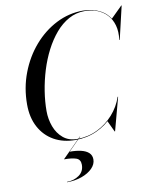

<svg xmlns="http://www.w3.org/2000/svg" viewBox="-106 -839 940 1172"><g transform="rotate(-10 364.0 -252.5)"><path d="M310 10Q233.5 10 176.2 -22.2Q119 -54.5 87 -114Q55 -173.5 55 -255Q55 -357.5 89.8 -448.8Q124.5 -540 185 -610Q245.5 -680 324 -720Q402.5 -760 490 -760Q549 -760 595.2 -736Q641.5 -712 665.2 -664.2Q689 -616.5 680 -545H677.5Q684.5 -596.5 673.2 -635.8Q662 -675 637.2 -701.5Q612.5 -728 577.2 -741.8Q542 -755.5 500 -755.5Q446.5 -755.5 401 -730.5Q355.5 -705.5 318.2 -661.8Q281 -618 252.2 -562Q223.5 -506 204.2 -443.2Q185 -380.5 175 -316.8Q165 -253 165 -195Q165 -144 182 -98.2Q199 -52.5 233.5 -23.5Q268 5.5 320 5.5Q387 5.5 445 -22.5Q503 -50.5 545.2 -98Q587.5 -145.5 607.5 -205H610Q590 -143.5 546.5 -94.8Q503 -46 442.2 -18Q381.5 10 310 10ZM553 0 520 -70Q539.5 -89.5 558.5 -111.2Q577.5 -133 596.5 -173.5L607.5 -205H610.5L555.5 0ZM677.5 -545 681 -566Q682 -600 676.5 -628.8Q671 -657.5 655 -680L726 -750H728.5L680.5 -545ZM213 255V252.5Q256 252.5 288.2 229.8Q320.5 207 320.5 165Q320.5 132.5 294 123.2Q267.5 114 218.5 114L338 -6H340.5L261 74Q301.5 74 331.8 81.2Q362 88.5 378.8 104.2Q395.5 120 395.5 145Q395.5 175 371 200Q346.5 225 305 240Q263.5 255 213 255Z"/></g></svg>

Font: Bodoni Moda 72pt
Style: Italic
Weight: 400
Italic angle: -13°
Designer: Owen Earl
Foundry: indestructible type
Version: Version 2.005